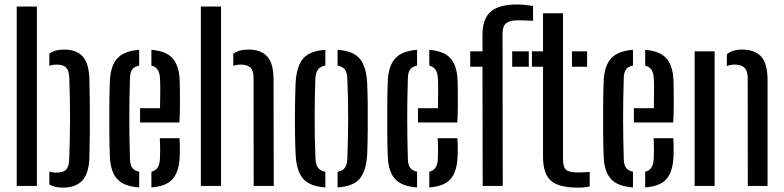

<svg xmlns="http://www.w3.org/2000/svg" viewBox="-20 -829 3494 856"><path d="M54.5 0V-800H144.5V0ZM200 -6.5V-64.5Q212.5 -59.5 232 -59.5Q262.5 -59.5 275 -73.2Q287.5 -87 288.5 -117.5Q292 -208 292.2 -294.2Q292.5 -380.5 289 -482Q288 -512.5 275.5 -526.8Q263 -541 232 -541Q214 -541 200 -535.5V-589.5Q223.5 -608 266 -608Q320.5 -608 348.5 -577.5Q376.5 -547 378.5 -476Q380 -428.5 380.5 -365.5Q381 -302.5 380.5 -238.5Q380 -174.5 378.5 -124Q375.5 -53.5 346 -23Q316.5 7.5 260.5 7.5Q223 7.5 200 -6.5Z M470 -128.5Q468 -174.5 467.5 -236Q467 -297.5 467.5 -360Q468 -422.5 470 -470Q473.5 -537.5 504 -569.8Q534.5 -602 600.5 -607V-536.5Q578 -532 569 -518.5Q560 -505 559.5 -482Q556.5 -390 556.5 -302.2Q556.5 -214.5 559.5 -119.5Q560 -94 569.8 -80.8Q579.5 -67.5 600.5 -63.5V6.5Q532.5 2 502.8 -30.5Q473 -63 470 -128.5ZM604.5 -283V-346.5H693.5Q694.5 -388 694.5 -428.2Q694.5 -468.5 693 -482Q691 -527.5 655 -536.5V-607Q720 -601.5 749 -569.5Q778 -537.5 781 -473Q781.5 -461.5 782 -430Q782.5 -398.5 782.2 -358.8Q782 -319 780 -283ZM655 6.5V-63.5Q691 -71.5 693 -120Q694 -135 694 -159.8Q694 -184.5 692.5 -213H780Q781.5 -197 781.8 -171Q782 -145 781 -128.5Q778 -62.5 749.2 -30.2Q720.5 2 655 6.5Z M875.5 0V-800H965.5V0ZM1111 0 1110.5 -483Q1110.5 -513.5 1097 -527.2Q1083.5 -541 1053.5 -541Q1034.5 -541 1020 -535.5V-589Q1045 -608 1087 -608Q1144 -608 1171.8 -576.8Q1199.5 -545.5 1199.5 -476L1200.5 0Z M1298 -140.5Q1296 -179.5 1295.2 -236.5Q1294.5 -293.5 1295.2 -353.2Q1296 -413 1298 -459.5Q1302 -533.5 1331.2 -567.8Q1360.5 -602 1430.5 -607V-537Q1407 -532 1397 -518Q1387 -504 1386 -478Q1383 -400.5 1382.8 -306.8Q1382.5 -213 1386.5 -122.5Q1387.5 -96 1397.5 -81.8Q1407.5 -67.5 1430.5 -63V6.5Q1360.5 2 1331 -32.8Q1301.5 -67.5 1298 -140.5ZM1485 6.5V-63Q1508.5 -67.5 1518 -81.8Q1527.5 -96 1528.5 -121Q1532 -211.5 1532.2 -299Q1532.5 -386.5 1528.5 -479.5Q1527.5 -505 1517.5 -518.8Q1507.5 -532.5 1485 -537V-607Q1555.5 -602 1584.2 -567Q1613 -532 1617 -459.5Q1619 -416.5 1619.5 -360Q1620 -303.5 1619.5 -245.8Q1619 -188 1617 -140.5Q1613 -67.5 1584.2 -32.8Q1555.5 2 1485 6.5Z M1709 -128.5Q1707 -174.5 1706.5 -236Q1706 -297.5 1706.5 -360Q1707 -422.5 1709 -470Q1712.5 -537.5 1743 -569.8Q1773.5 -602 1839.5 -607V-536.5Q1817 -532 1808 -518.5Q1799 -505 1798.5 -482Q1795.5 -390 1795.5 -302.2Q1795.5 -214.5 1798.5 -119.5Q1799 -94 1808.8 -80.8Q1818.5 -67.5 1839.5 -63.5V6.5Q1771.5 2 1741.8 -30.5Q1712 -63 1709 -128.5ZM1843.5 -283V-346.5H1932.5Q1933.5 -388 1933.5 -428.2Q1933.5 -468.5 1932 -482Q1930 -527.5 1894 -536.5V-607Q1959 -601.5 1988 -569.5Q2017 -537.5 2020 -473Q2020.5 -461.5 2021 -430Q2021.5 -398.5 2021.2 -358.8Q2021 -319 2019 -283ZM1894 6.5V-63.5Q1930 -71.5 1932 -120Q1933 -135 1933 -159.8Q1933 -184.5 1931.5 -213H2019Q2020.5 -197 2020.8 -171Q2021 -145 2020 -128.5Q2017 -62.5 1988.2 -30.2Q1959.5 2 1894 6.5Z M2076.5 -531.5V-600H2131V-672.5Q2131 -745.5 2168 -777.2Q2205 -809 2286 -809Q2301 -809 2320.8 -807Q2340.5 -805 2356.5 -802.5V-736.5Q2341.5 -737 2324 -737.8Q2306.5 -738.5 2287 -738.5Q2253.5 -738.5 2237 -725.8Q2220.5 -713 2220.5 -679L2221.5 0H2132L2131 -531.5ZM2263.5 -531.5V-600H2337.5V-531.5Z M2351.5 -531.5V-600H2401V-770H2490V-120Q2490 -84.5 2503.8 -72.2Q2517.5 -60 2557.5 -60Q2572.5 -60 2583.5 -60.8Q2594.5 -61.5 2609 -62.5V2.5Q2587 7.5 2556.5 7.5Q2471 7.5 2436 -23.5Q2401 -54.5 2401 -130.5V-531.5ZM2530 -531.5V-600H2597.5V-531.5Z M2671.5 -128.5Q2669.5 -174.5 2669 -236Q2668.5 -297.5 2669 -360Q2669.5 -422.5 2671.5 -470Q2675 -537.5 2705.5 -569.8Q2736 -602 2802 -607V-536.5Q2779.5 -532 2770.5 -518.5Q2761.5 -505 2761 -482Q2758 -390 2758 -302.2Q2758 -214.5 2761 -119.5Q2761.5 -94 2771.2 -80.8Q2781 -67.5 2802 -63.5V6.5Q2734 2 2704.2 -30.5Q2674.5 -63 2671.5 -128.5ZM2806 -283V-346.5H2895Q2896 -388 2896 -428.2Q2896 -468.5 2894.5 -482Q2892.5 -527.5 2856.5 -536.5V-607Q2921.5 -601.5 2950.5 -569.5Q2979.5 -537.5 2982.5 -473Q2983 -461.5 2983.5 -430Q2984 -398.5 2983.8 -358.8Q2983.5 -319 2981.5 -283ZM2856.5 6.5V-63.5Q2892.5 -71.5 2894.5 -120Q2895.5 -135 2895.5 -159.8Q2895.5 -184.5 2894 -213H2981.5Q2983 -197 2983.2 -171Q2983.5 -145 2982.5 -128.5Q2979.5 -62.5 2950.8 -30.2Q2922 2 2856.5 6.5Z M3314 0 3313.5 -483Q3313 -513.5 3299 -527.2Q3285 -541 3255 -541Q3237 -541 3220.5 -534.5V-587.5Q3247 -608 3288.5 -608Q3345.5 -608 3373.5 -576.8Q3401.5 -545.5 3402 -476V0ZM3077 0V-600H3166V0Z"/></svg>

Font: Big Shoulders Stencil Text Medium
Style: Regular
Weight: 500
Designer: Patric King
Foundry: XO Type Co
Version: Version 1.000